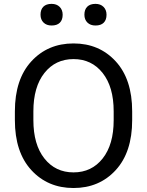

<svg xmlns="http://www.w3.org/2000/svg" viewBox="-20 -948 753 983"><path d="M187.5 -872.6Q187.5 -847.7 202.9 -832.5Q218.3 -817.4 244.1 -817.4Q272 -817.4 286.4 -831.8Q300.8 -846.2 300.8 -872.6Q300.8 -897.5 285.4 -912.8Q270 -928.2 244.1 -928.2Q216.8 -928.2 202.1 -913.8Q187.5 -899.4 187.5 -872.6ZM412.1 -872.6Q412.1 -847.7 427.5 -832.5Q442.9 -817.4 468.8 -817.4Q496.6 -817.4 511 -831.8Q525.4 -846.2 525.4 -872.6Q525.4 -897.5 510 -912.8Q494.6 -928.2 468.8 -928.2Q441.4 -928.2 426.8 -913.8Q412.1 -899.4 412.1 -872.6ZM56.2 -333Q56.2 -168.9 140.4 -77.1Q224.6 14.6 356.4 14.6Q488.3 14.6 572.5 -77.1Q656.7 -168.9 656.7 -333V-377.9Q656.7 -542 572.5 -633.8Q488.3 -725.6 356.4 -725.6Q224.6 -725.6 140.4 -633.8Q56.2 -542 56.2 -377.9ZM150.9 -333V-377.9Q150.9 -502.9 207.3 -574.2Q263.7 -645.5 356.4 -645.5Q449.2 -645.5 505.6 -574.2Q562 -502.9 562 -377.9V-333Q562 -208 505.6 -136.7Q449.2 -65.4 356.4 -65.4Q263.7 -65.4 207.3 -136.7Q150.9 -208 150.9 -333Z"/></svg>

Font: Roboto Flex
Style: Regular
Weight: 400
Designer: Berlow after Robertson
Foundry: Google
Version: Version 3.200;gftools[0.9.32]